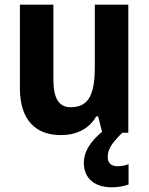

<svg xmlns="http://www.w3.org/2000/svg" viewBox="-20 -567 635 820"><path d="M440 104C440 70 458 44 502 0H528V-547H385V-282C385 -171 363 -109 282 -109C230 -109 208 -149 208 -228V-547H65V-190C65 -56 131 10 240 10C304 10 360 -15 391 -70H399L416 -4C363 39 338 84 338 128C338 194 383 233 458 233C488 233 511 227 529 221V134C518 139 500 143 482 143C456 143 440 130 440 104Z"/></svg>

Font: Noto Sans Georgian SemiCondensed Bold
Style: Regular
Weight: 700
Width: 4
Designer: Monotype Design Team, Akaki Razmadze
Foundry: Google LLC
Version: Version 2.005